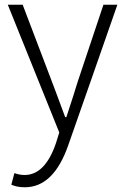

<svg xmlns="http://www.w3.org/2000/svg" viewBox="-20 -553 530 813"><path d="M85 240Q52 240 28 229L41 180Q63 188 84 188Q171 188 217 53L231 8L13 -533H76L200 -207Q204 -195 214 -170Q242 -93 256 -57H261Q270 -84 289 -143Q303 -187 309 -207L418 -533H477L373 -235L269 62Q207 240 85 240Z"/></svg>

Font: GenSekiGothic TW L
Style: Regular
Weight: 300
Version: Version 1.501;PS 1;hotconv 16.6.51;makeotf.lib2.5.65220